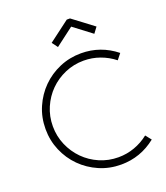

<svg xmlns="http://www.w3.org/2000/svg" viewBox="-174 -1118 1067 1231"><g transform="rotate(-20 360.0 -502.5)"><path d="M315 -853 439 -947 563 -853 592 -892 450 -999H428L286 -892ZM439 -6Q360 -6 291 -36Q222 -66 170.5 -117.5Q119 -169 89.5 -238Q60 -307 60 -385Q60 -465 90 -534Q120 -603 171.5 -654.5Q223 -706 292 -735.5Q361 -765 439 -765Q572 -765 677 -681L646 -642Q602 -677 549 -696Q496 -715 439 -715Q371 -715 311 -689Q251 -663 206.5 -618.5Q162 -574 136 -514Q110 -454 110 -386Q110 -318 136 -258Q162 -198 206.5 -153Q251 -108 311 -82Q371 -56 439 -56Q496 -56 549 -75Q602 -94 646 -129L677 -90Q572 -6 439 -6Z"/></g></svg>

Font: Leon Sans
Style: Light
Weight: 300
Designer: Jongmin Kim
Version: Version 1.2